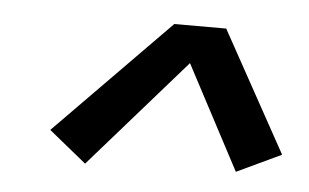

<svg xmlns="http://www.w3.org/2000/svg" viewBox="-33 -775 617 383"><g transform="rotate(5 275.0 -583.5)"><path d="M149 -437 74 -498 302 -730H406L539 -489L450 -447L340 -655Z"/></g></svg>

Font: Lode Dark
Style: Bold Italic
Weight: 700
Italic angle: -11°
Monospace: yes
Designer: Belleve Invis
Foundry: Belleve Invis
Version: Version 29.2.0; ttfautohint (v1.8.3)